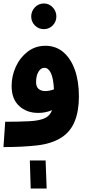

<svg xmlns="http://www.w3.org/2000/svg" viewBox="-20 -843 513 1107"><path d="M0 5 10 -141Q88 -141 148 -144Q208 -147 239 -162Q268 -175 280 -208Q244 -192 200 -192Q134 -192 90.5 -232Q47 -272 47 -347Q47 -406 71.5 -459Q96 -512 140 -545.5Q184 -579 242 -579Q302 -579 345 -542.5Q388 -506 411.5 -440.5Q435 -375 435 -286Q435 -203 410.5 -143Q386 -83 334 -50Q278 -14 192.5 -4.5Q107 5 0 5ZM188 -369Q188 -343 202.5 -330.5Q217 -318 241 -318Q265 -318 291 -328Q288 -391 273.5 -421.5Q259 -452 236 -452Q215 -452 201.5 -429Q188 -406 188 -369ZM233 -675Q202 -675 181 -696.5Q160 -718 160 -748Q160 -778 181 -800.5Q202 -823 233 -823Q263 -823 284 -800.5Q305 -778 305 -748Q305 -718 284 -696.5Q263 -675 233 -675ZM157 244 152 82H243L249 244Z"/></svg>

Font: Noto Sans Arabic Cond ExtBd
Style: Regular
Weight: 800
Width: 3
Designer: Monotype Design Team, Nadine Chahine, Nizar Qandah and Khaled Hosny
Foundry: Monotype Imaging Inc.
Version: Version 2.012; ttfautohint (v1.8.4.7-5d5b)